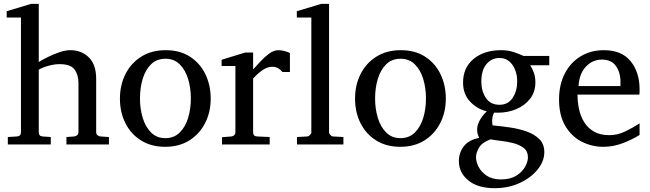

<svg xmlns="http://www.w3.org/2000/svg" viewBox="-20 -757 3405 1006"><path d="M550.8 0H328.1V-39.1L369.1 -42Q377.9 -43 384.5 -48.8Q391.1 -54.7 391.1 -64V-321.8Q391.1 -364.7 370.6 -392.8Q350.1 -420.9 292 -420.9Q265.6 -420.9 235.1 -412.6Q204.6 -404.3 183.1 -392.1V-64Q183.1 -43.5 203.1 -42L246.1 -39.1V0H21V-39.1L68.8 -42Q89.8 -43.5 89.8 -64V-665H15.1V-698.2L143.1 -736.8H183.1V-432.1Q201.2 -443.4 230 -457.8Q258.8 -472.2 290.5 -483.2Q322.3 -494.1 348.1 -494.1Q405.8 -494.1 444.8 -457Q483.9 -419.9 483.9 -342.8V-64Q483.9 -54.7 490.5 -48.8Q497.1 -43 505.9 -42L550.8 -39.1Z M1084 -240.2Q1084 -169.4 1054.7 -112.1Q1025.4 -54.7 971.9 -21.2Q918.5 12.2 845.2 12.2Q772.5 12.2 719.2 -21Q666 -54.2 637.2 -111.3Q608.4 -168.5 608.4 -240.2Q608.4 -311.5 637.5 -369.1Q666.5 -426.8 720.5 -460.4Q774.4 -494.1 848.1 -494.1Q922.9 -494.1 975.6 -460Q1028.3 -425.8 1056.2 -368.2Q1084 -310.5 1084 -240.2ZM980 -241.2Q980 -295.9 965.6 -343.3Q951.2 -390.6 921.6 -419.9Q892.1 -449.2 847.2 -449.2Q800.8 -449.2 771.2 -419.9Q741.7 -390.6 727.5 -343.3Q713.4 -295.9 713.4 -241.2Q713.4 -187 727.8 -139.4Q742.2 -91.8 771.7 -62.5Q801.3 -33.2 846.2 -33.2Q892.1 -33.2 921.6 -62.5Q951.2 -91.8 965.6 -139.2Q980 -186.5 980 -241.2Z M1499 -379.9H1460Q1450.7 -391.1 1437.7 -399.2Q1424.8 -407.2 1406.2 -407.2Q1382.3 -407.2 1357.2 -390.6Q1332 -374 1306.2 -345.2V-64Q1306.2 -43 1327.1 -42L1393.1 -39.1V0H1143.1V-38.1L1192.4 -42Q1201.2 -43 1207.3 -48.8Q1213.4 -54.7 1213.4 -64V-411.1H1141.1V-443.8L1265.1 -481.9H1306.2V-393.1Q1320.8 -409.2 1342.8 -433.1Q1364.7 -457 1389.6 -475.6Q1414.6 -494.1 1438 -494.1Q1453.6 -494.1 1471.7 -489.3Q1489.7 -484.4 1499 -479Z M1779.3 0H1536.1V-39.1L1589.4 -42Q1596.2 -42 1603.8 -49.3Q1611.3 -56.6 1611.3 -63V-665H1535.2V-698.2L1663.1 -736.8H1704.1V-63Q1704.1 -56.6 1711.4 -49.3Q1718.8 -42 1725.1 -42L1779.3 -39.1Z M2315.9 -240.2Q2315.9 -169.4 2286.6 -112.1Q2257.3 -54.7 2203.9 -21.2Q2150.4 12.2 2077.1 12.2Q2004.4 12.2 1951.2 -21Q1897.9 -54.2 1869.1 -111.3Q1840.3 -168.5 1840.3 -240.2Q1840.3 -311.5 1869.4 -369.1Q1898.4 -426.8 1952.4 -460.4Q2006.3 -494.1 2080.1 -494.1Q2154.8 -494.1 2207.5 -460Q2260.3 -425.8 2288.1 -368.2Q2315.9 -310.5 2315.9 -240.2ZM2211.9 -241.2Q2211.9 -295.9 2197.5 -343.3Q2183.1 -390.6 2153.6 -419.9Q2124 -449.2 2079.1 -449.2Q2032.7 -449.2 2003.2 -419.9Q1973.6 -390.6 1959.5 -343.3Q1945.3 -295.9 1945.3 -241.2Q1945.3 -187 1959.7 -139.4Q1974.1 -91.8 2003.7 -62.5Q2033.2 -33.2 2078.1 -33.2Q2124 -33.2 2153.6 -62.5Q2183.1 -91.8 2197.5 -139.2Q2211.9 -186.5 2211.9 -241.2Z M2857.9 -415H2758.3Q2769.5 -397 2777.3 -375.5Q2785.2 -354 2785.2 -325.2Q2785.2 -275.4 2757.8 -240Q2730.5 -204.6 2685.8 -185.5Q2641.1 -166.5 2588.9 -166.5Q2584 -166.5 2579.1 -166.5Q2574.2 -166.5 2569.3 -167Q2563 -156.7 2560.8 -145Q2558.6 -133.3 2558.6 -123Q2558.6 -113.8 2559.6 -107.4Q2560.5 -101.1 2561 -100.1L2575.2 -98.6Q2610.4 -95.2 2654.1 -88.9Q2697.8 -82.5 2738.5 -68.4Q2779.3 -54.2 2805.7 -28.3Q2832 -2.4 2832 40Q2832 87.4 2797.4 130.6Q2762.7 173.8 2703.9 201.4Q2645 229 2572.3 229Q2482.9 229 2433.6 188.2Q2384.3 147.5 2384.3 86.9Q2384.3 43.5 2410.2 9.5Q2436 -24.4 2490.2 -34.2Q2484.9 -49.8 2482.4 -56.6Q2480 -63.5 2480 -80.1Q2480 -99.6 2491.9 -123.3Q2503.9 -147 2530.3 -173.8Q2480.5 -185.1 2443.4 -224.4Q2406.2 -263.7 2406.2 -324.2Q2406.2 -402.8 2461.7 -448.5Q2517.1 -494.1 2606.9 -494.1Q2642.6 -494.1 2673.1 -483.6Q2703.6 -473.1 2723.1 -463.9H2857.9ZM2689.9 -331.1Q2689.9 -362.8 2679.2 -390.6Q2668.5 -418.5 2647.9 -435.8Q2627.4 -453.1 2597.2 -453.1Q2555.2 -453.1 2528.6 -420.7Q2502 -388.2 2502 -330.1Q2502 -279.8 2525.9 -243.9Q2549.8 -208 2597.2 -208Q2642.1 -208 2666 -244.1Q2689.9 -280.3 2689.9 -331.1ZM2746.1 66.9Q2746.1 35.6 2724.4 18.6Q2702.6 1.5 2670.4 -6.8Q2638.2 -15.1 2605.5 -18.8Q2572.8 -22.5 2550.3 -26.9Q2506.8 -11.2 2490.5 15.6Q2474.1 42.5 2474.1 66.9Q2474.1 90.8 2488 117.9Q2502 145 2531 164.1Q2560.1 183.1 2605 183.1Q2652.8 183.1 2684.1 164.1Q2715.3 145 2730.7 117.9Q2746.1 90.8 2746.1 66.9Z M3331.1 -49.8Q3289.1 -23.9 3240.5 -5.9Q3191.9 12.2 3141.1 12.2Q3080.6 12.2 3027.6 -14.9Q2974.6 -42 2941.9 -97.2Q2909.2 -152.3 2909.2 -235.8Q2909.2 -314 2939.5 -372.1Q2969.7 -430.2 3022.9 -462.2Q3076.2 -494.1 3144 -494.1Q3237.3 -494.1 3284.2 -436.3Q3331.1 -378.4 3331.1 -289.1Q3331.1 -284.2 3331.1 -276.1Q3331.1 -268.1 3330.1 -261.2H3005.9Q3005.9 -223.1 3013.9 -185.3Q3022 -147.5 3041 -116.7Q3060.1 -85.9 3092.3 -67.4Q3124.5 -48.8 3172.9 -48.8Q3215.8 -48.8 3256.6 -68.6Q3297.4 -88.4 3331.1 -110.8ZM3231 -306.2V-328.1Q3231 -377.4 3207.3 -411.1Q3183.6 -444.8 3133.8 -444.8Q3084.5 -444.8 3049.8 -407.7Q3015.1 -370.6 3011.2 -306.2Z"/></svg>

Font: Abyssinica SIL
Style: Regular
Weight: 400
Designer: Victor Gaultney and Lorna Evans
Foundry: SIL International
Version: Version 2.100